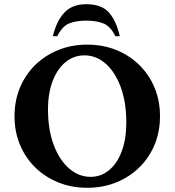

<svg xmlns="http://www.w3.org/2000/svg" viewBox="-20 -882 829 912"><path d="M394 10Q320 10 257 -15.5Q194 -41 147.5 -86.5Q101 -132 75 -194Q49 -256 49 -330Q49 -404 75 -466Q101 -528 147.5 -573.5Q194 -619 257 -644.5Q320 -670 394 -670Q469 -670 532 -644.5Q595 -619 641.5 -573.5Q688 -528 714 -466Q740 -404 740 -330Q740 -256 714 -194Q688 -132 641.5 -86.5Q595 -41 532 -15.5Q469 10 394 10ZM410 -42Q460 -42 498.5 -74Q537 -106 558.5 -164Q580 -222 580 -300Q580 -396 553.5 -468Q527 -540 482 -579.5Q437 -619 381 -619Q331 -619 292 -587.5Q253 -556 230.5 -498Q208 -440 208 -362Q208 -266 235 -194Q262 -122 308 -82Q354 -42 410 -42ZM231 -710Q249 -784 286.5 -823Q324 -862 390 -862Q462 -862 497 -823Q532 -784 549 -710H528Q505 -757 471.5 -770.5Q438 -784 390 -784Q342 -784 309 -771Q276 -758 252 -710Z"/></svg>

Font: Spectral
Style: Bold
Weight: 700
Designer: Jean-Baptiste Levee
Foundry: Production Type
Version: Version 2.001